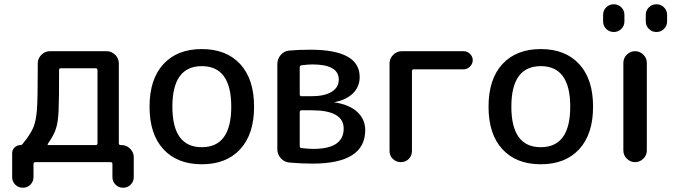

<svg xmlns="http://www.w3.org/2000/svg" viewBox="-20 -760 3157 900"><path d="M205 -87Q200 -80 208 -80H428Q437 -80 437 -88V-431Q437 -440 428 -440H266Q257 -440 257 -432Q257 -286 254.5 -237Q252 -188 242.5 -157.5Q233 -127 205 -87ZM37 70V-41Q37 -58 48.5 -69Q60 -80 76 -80Q82 -80 85 -84Q124 -132 136.5 -163Q149 -194 153 -244.5Q157 -295 157 -440V-463Q157 -486 174 -503Q191 -520 214 -520H480Q503 -520 520 -503Q537 -486 537 -463V-88Q537 -80 546 -80H550Q573 -80 590 -63Q607 -46 607 -23V70Q607 91 592.5 105.5Q578 120 557 120Q536 120 521.5 105.5Q507 91 507 70V9Q507 0 498 0H146Q137 0 137 9V70Q137 91 122.5 105.5Q108 120 87 120Q66 120 51.5 105.5Q37 91 37 70Z M1064 -260Q1064 -450 926 -450Q788 -450 788 -260Q788 -70 926 -70Q1064 -70 1064 -260ZM1106 -60.5Q1041 10 926 10Q811 10 746 -60.5Q681 -131 681 -260Q681 -389 746 -459.5Q811 -530 926 -530Q1041 -530 1106 -459.5Q1171 -389 1171 -260Q1171 -131 1106 -60.5Z M1385 -234V-76Q1385 -67 1392 -66Q1428 -62 1448 -62Q1591 -62 1591 -157Q1591 -243 1442 -243H1393Q1385 -243 1385 -234ZM1385 -444V-318Q1385 -309 1393 -309H1440Q1501 -309 1534.5 -329.5Q1568 -350 1568 -387Q1568 -458 1444 -458Q1425 -458 1393 -454Q1385 -452 1385 -444ZM1337 2Q1313 0 1296.5 -18Q1280 -36 1280 -61V-459Q1280 -484 1296 -502.5Q1312 -521 1336 -523Q1379 -527 1435 -527Q1666 -527 1666 -399Q1666 -354 1635 -323Q1604 -292 1548 -281L1547 -280H1548Q1617 -270 1654.5 -235.5Q1692 -201 1692 -150Q1692 7 1444 7Q1395 7 1337 2Z M1806 -52V-463Q1806 -486 1823 -503Q1840 -520 1863 -520H2153Q2170 -520 2183 -507.5Q2196 -495 2196 -478Q2196 -461 2183 -448Q2170 -435 2153 -435H1920Q1911 -435 1911 -426V-52Q1911 -30 1896 -15Q1881 0 1859 0Q1837 0 1821.5 -15Q1806 -30 1806 -52Z M2653 -260Q2653 -450 2515 -450Q2377 -450 2377 -260Q2377 -70 2515 -70Q2653 -70 2653 -260ZM2695 -60.5Q2630 10 2515 10Q2400 10 2335 -60.5Q2270 -131 2270 -260Q2270 -389 2335 -459.5Q2400 -530 2515 -530Q2630 -530 2695 -459.5Q2760 -389 2760 -260Q2760 -131 2695 -60.5Z M3012 -55Q3012 -32 2995.5 -16Q2979 0 2957 0Q2935 0 2918.5 -16Q2902 -32 2902 -55V-465Q2902 -488 2918.5 -504Q2935 -520 2957 -520Q2979 -520 2995.5 -504Q3012 -488 3012 -465ZM3007 -660V-690Q3007 -711 3021.5 -725.5Q3036 -740 3057 -740Q3078 -740 3092.5 -725.5Q3107 -711 3107 -690V-660Q3107 -639 3092.5 -624.5Q3078 -610 3057 -610Q3036 -610 3021.5 -624.5Q3007 -639 3007 -660ZM2807 -660V-690Q2807 -711 2821.5 -725.5Q2836 -740 2857 -740Q2878 -740 2892.5 -725.5Q2907 -711 2907 -690V-660Q2907 -639 2892.5 -624.5Q2878 -610 2857 -610Q2836 -610 2821.5 -624.5Q2807 -639 2807 -660Z"/></svg>

Font: Rounded Mplus 1c Medium
Style: Regular
Weight: 500
Version: Version 1.059.20150529